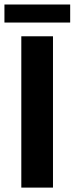

<svg xmlns="http://www.w3.org/2000/svg" viewBox="-30 -853 339 873"><path d="M66.9 0V-688H210.9V0ZM-9.8 -832.5H289.1V-750.5H-9.8Z"/></svg>

Font: Arial
Style: Bold
Weight: 700
Designer: Steve Matteson
Foundry: Ascender Corporation
Version: Version 2.00.3